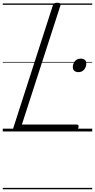

<svg xmlns="http://www.w3.org/2000/svg" viewBox="-20 -955 690 1395"><path d="M96 0Q68 0 76 -23L364 -916Q368 -926 374.5 -930.5Q381 -935 396 -935Q410 -935 416 -930.5Q422 -926 419 -915L139 -50H537Q548 -50 550 -44Q552 -38 549 -25Q545 -12 538.5 -6Q532 0 523 0ZM550 -431Q532 -431 520.5 -440Q509 -449 509 -467Q509 -491 524 -510Q539 -529 567 -529Q584 -529 595.5 -520.5Q607 -512 607 -493Q607 -470 592 -450.5Q577 -431 550 -431ZM0 410H650V420H0ZM0 -20H650V0H0ZM0 -505H650V-500H0ZM0 -930H650V-920H0Z"/></svg>

Font: Playwrite DE LA Guides
Style: Regular
Weight: 400
Designer: Veronika Burian, José Scaglione
Foundry: TypeTogether
Version: Version 1.003